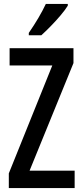

<svg xmlns="http://www.w3.org/2000/svg" viewBox="-20 -960 421 980"><path d="M361 0H25V-75L247 -626H29V-714H355V-638L131 -89H361ZM326 -931Q314 -911 290 -882.5Q266 -854 239 -826.5Q212 -799 191 -780H127V-792Q182 -872 214 -940H326Z"/></svg>

Font: Noto Sans Thai Looped ExtraCondensed Medium
Style: Regular
Weight: 500
Width: 2
Designer: Sasikarn Vongin, Ben Mitchell
Foundry: The Fontpad Ltd
Version: Version 1.001; ttfautohint (v1.8.4.7-5d5b)